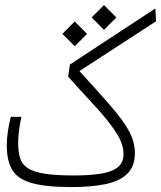

<svg xmlns="http://www.w3.org/2000/svg" viewBox="-20 -738 637 759"><path d="M263.2 1.5Q161.1 1.5 105.5 -14.4Q49.8 -30.3 28.3 -66.4Q6.8 -102.5 6.8 -163.1Q6.8 -213.4 22.9 -276.4H64.5Q58.1 -244.6 54.9 -220.2Q51.8 -195.8 51.8 -172.9Q51.8 -137.7 59.3 -113.3Q66.9 -88.9 89.1 -73.7Q111.3 -58.6 155.5 -51.5Q199.7 -44.4 272.9 -44.4Q330.6 -44.4 374.5 -50.8Q418.5 -57.1 443.4 -75.2Q468.3 -93.3 468.3 -128.9Q468.3 -167 441.9 -209.5Q415.5 -252 366.5 -306.4Q317.4 -360.8 249.5 -434.6L256.3 -482.9L594.2 -704.6L596.7 -653.8L293.9 -457Q372.1 -372.1 420.4 -315.9Q468.8 -259.8 491 -217.8Q513.2 -175.8 513.2 -133.3Q513.2 -80.1 482.9 -50.8Q452.6 -21.5 396.5 -10Q340.3 1.5 263.2 1.5ZM391.1 -620.1 342.3 -668.9 391.1 -717.8 439.9 -668.9ZM275.4 -555.2 226.6 -604 275.4 -653.3 324.2 -604Z"/></svg>

Font: Cascadia Mono NF ExtraLight
Style: Regular
Weight: 200
Monospace: yes
Designer: Aaron Bell
Foundry: Saja Typeworks
Version: Version 2404.023; ttfautohint (v1.8.4)